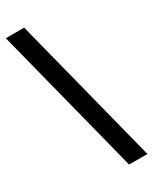

<svg xmlns="http://www.w3.org/2000/svg" viewBox="-209 -770 724 907"><g transform="rotate(-30 153.0 -316.0)"><path d="M206 88 0 -720H100L306 88Z"/></g></svg>

Font: Mukta Vaani ExtraBold
Style: Regular
Weight: 800
Designer: Noopur Datye, Girish Dalvi, Yashodeep Gholap, Pallavi Karambelkar
Foundry: Ek Type
Version: Version 2.538;PS 1.000;hotconv 16.6.51;makeotf.lib2.5.65220;